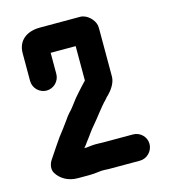

<svg xmlns="http://www.w3.org/2000/svg" viewBox="-109 -788 795 905"><g transform="rotate(-15 288.0 -335.0)"><path d="M188 -470V-573H310V-406C309 -403 307 -401 305 -400C291 -386 279 -371 264 -355C240 -330 224 -301 200 -277C192 -268 184 -258 177 -247C159 -222 145 -203 126 -179C107 -153 91 -127 73 -101L65 -89C51 -70 44 -43 57 -22C76 9 112 31 159 31H214C225 31 237 30 248 29L275 26H292C302 27 311 27 318 27H463C498 27 527 -3 527 -38C527 -73 498 -101 463 -101H318C301 -101 281 -103 263 -101L236 -98H225C232 -105 240 -117 245 -124C262 -145 278 -171 297 -192C325 -224 351 -263 381 -293C386 -300 391 -305 396 -309C415 -328 438 -359 438 -390V-614C438 -623 438 -631 437 -639C432 -668 400 -701 366 -701H170C106 -701 60 -668 60 -605V-470C60 -435 89 -406 124 -406C159 -406 188 -435 188 -470Z"/></g></svg>

Font: Electronic
Style: SuThk
Weight: 900
Version: Version 1.011